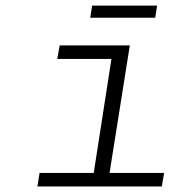

<svg xmlns="http://www.w3.org/2000/svg" viewBox="-20 -674 640 694"><path d="M306.2 -609.9 313 -653.8H547.9L541 -609.9ZM115.2 0 123 -48.8H318.8L382.8 -460.9H187L195.8 -509.8H449.2L376 -48.8H573.2L564.9 0Z"/></svg>

Font: Office Code Pro Light Italic
Style: Regular
Weight: 300
Italic angle: -9°
Designer: Nathan Rutzky & Paul D. Hunt
Foundry: Adobe Systems Incorporated
Version: Version 1.004;PS 001.004;hotconv 1.0.70;makeotf.lib2.5.58329